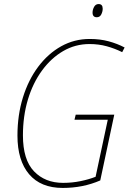

<svg xmlns="http://www.w3.org/2000/svg" viewBox="-20 -916 643 946"><path d="M289 10Q181 10 123.5 -57.5Q66 -125 66 -248Q66 -349 93 -436Q120 -523 168.5 -587.5Q217 -652 281.5 -688Q346 -724 422 -724Q473 -724 515.5 -712.5Q558 -701 594 -682L582 -659Q546 -677 506 -688Q466 -699 421 -699Q351 -699 291.5 -664.5Q232 -630 187 -568.5Q142 -507 117.5 -425.5Q93 -344 93 -249Q93 -129 147.5 -72Q202 -15 291 -15Q335 -15 376.5 -23.5Q418 -32 451 -45L511 -326H347L353 -351H543L474 -27Q389 10 289 10ZM457 -831Q436 -831 436 -854Q436 -868 443.5 -882Q451 -896 466 -896Q486 -896 486 -873Q486 -859 479 -845Q472 -831 457 -831Z"/></svg>

Font: Noto Sans SemiCondensed Thin
Style: Italic
Weight: 100
Width: 4
Italic angle: -12°
Designer: Monotype Design Team
Foundry: Monotype Imaging Inc.
Version: Version 2.013; ttfautohint (v1.8.4.7-5d5b)